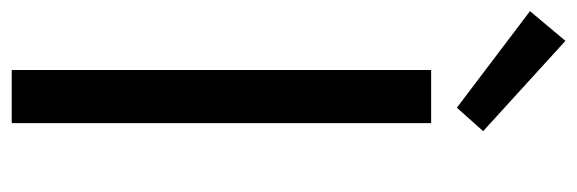

<svg xmlns="http://www.w3.org/2000/svg" viewBox="-360 -652 1009 336"><g transform="rotate(90 145.0 -484.5)"><path d="M100 0H193V-734H100ZM166 -779 207 -825 49 -969 -3 -907Z"/></g></svg>

Font: Source Han Sans HK
Style: Regular
Weight: 400
Designer: Ryoko NISHIZUKA 西塚涼子 (kana, bopomofo & ideographs); Paul D. Hunt (Latin, Greek & Cyrillic); Sandoll Communications 산돌커뮤니
Foundry: Adobe
Version: Version 2.000;hotconv 1.0.107;makeotfexe 2.5.65593